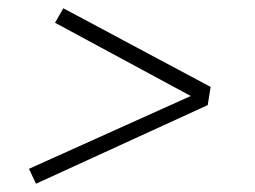

<svg xmlns="http://www.w3.org/2000/svg" viewBox="-20 -572 616 464"><path d="M67 -128 482 -318 489 -362 133 -552 113 -517 441 -340 50 -164Z"/></svg>

Font: Iosevka Sparkle Extralight
Style: Italic
Weight: 200
Italic angle: -9°
Designer: Belleve Invis
Foundry: Belleve Invis
Version: Version 4.5.0; ttfautohint (v1.8.3)